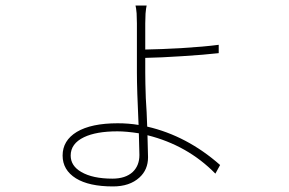

<svg xmlns="http://www.w3.org/2000/svg" viewBox="-20 -626 1040 690"><path d="M479 -147Q434 -154 402 -154Q326 -154 282 -133Q234 -110 234 -67Q234 -30 272 -8Q313 16 384 16Q431 16 457 -8Q481 -31 481 -69Q481 -83 479 -147ZM502 -365Q502 -331 504 -273L507 -222L509 -171Q652 -138 771 -33L754 -2Q654 -104 510 -140Q512 -78 512 -61Q512 -16 481 12Q446 44 386 44Q300 44 253 15Q205 -15 205 -67Q205 -121 256 -152Q308 -183 403 -183Q442 -183 478 -177Q472 -305 472 -365V-542Q472 -558 471 -578Q469 -600 467 -606H507Q505 -599 503 -577Q502 -557 502 -542V-448Q559 -449 631 -453Q713 -458 766 -465V-435Q714 -429 633 -424Q557 -419 502 -418Z"/></svg>

Font: Noto Sans CJK TC Thin
Style: Regular
Weight: 250
Designer: Ryoko NISHIZUKA ???? (kana & ideographs); Paul D. Hunt (Latin, Greek & Cyrillic); Wenlong ZHANG ??? (bopomofo); Sandoll 
Foundry: Adobe Systems Incorporated
Version: Version 1.004 January 19, 2016